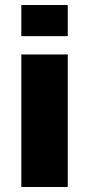

<svg xmlns="http://www.w3.org/2000/svg" viewBox="-20 -745 355 765"><path d="M65 -601V-725H250V-601ZM65 0V-528H250V0Z"/></svg>

Font: Archivo Expanded ExtraBold
Style: Regular
Weight: 800
Width: 7
Designer: Hector Gatti
Foundry: Omnibus-Type
Version: Version 2.001; ttfautohint (v1.8.3)